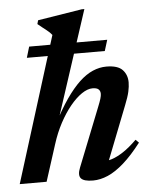

<svg xmlns="http://www.w3.org/2000/svg" viewBox="-57 -766 646 822"><g transform="rotate(-5 266.5 -355.0)"><path d="M161.5 -157.5 111 0H-4.5L190.5 -624Q184 -632 177.5 -638Q171 -644 164.2 -649.2Q157.5 -654.5 149.2 -660.8Q141 -667 130.5 -676L135 -692L325 -722.5H336.5L178 -237.5L172 -242Q203.5 -303.5 233.5 -346.8Q263.5 -390 292.2 -417Q321 -444 350 -456.5Q379 -469 408.5 -469Q457.5 -469 477.8 -447.5Q498 -426 498 -393.5Q498 -375.5 493 -353.2Q488 -331 474.5 -297.5L373 -38.5L355 -66Q375 -65 397.8 -72.2Q420.5 -79.5 447.5 -97.2Q474.5 -115 506 -146L519.5 -132.5Q479.5 -80.5 443.2 -48.5Q407 -16.5 374 -2.2Q341 12 310 12Q270.5 12 258.2 -2.2Q246 -16.5 259 -48.5L358 -298Q367.5 -321.5 371.2 -334Q375 -346.5 375 -355Q375 -367.5 367.2 -374.5Q359.5 -381.5 341.5 -381.5Q320 -381.5 295 -364.5Q270 -347.5 245 -317Q220 -286.5 198.2 -245.8Q176.5 -205 161.5 -157.5ZM73 -536 87 -583H422.5L408 -536Z"/></g></svg>

Font: Newsreader 36pt SemiBold
Style: Italic
Weight: 600
Italic angle: -17°
Designer: Hugues Gentile
Foundry: Production Type
Version: Version 1.003